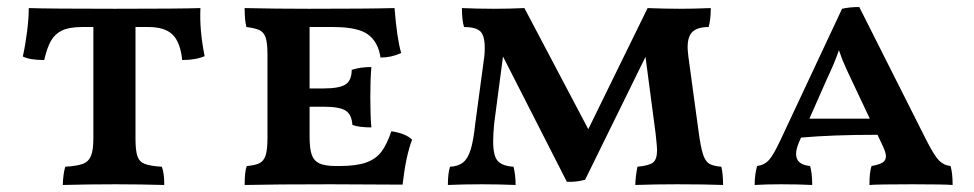

<svg xmlns="http://www.w3.org/2000/svg" viewBox="-20 -525 2774 547"><path d="M563 -365Q538 -354 499 -354Q494 -404 472 -426Q450 -448 403 -448H366V-130Q366 -96 371.5 -80Q377 -64 392.5 -58Q408 -52 441 -50Q448 -33 448 2Q376 0 310 0Q229 0 159 2Q159 -11 161 -26Q163 -41 166 -50Q199 -52 215.5 -58Q232 -64 239 -80.5Q246 -97 246 -130V-448H214Q177 -448 156.5 -438Q136 -428 125 -408.5Q114 -389 106 -354Q65 -354 45 -364Q52 -395 57 -434Q62 -473 62 -502Q122 -500 307 -500Q492 -500 551 -502Q548 -439 563 -365Z M1154 -127Q1136 -80 1127 1L922 0Q763 0 677 2Q677 -36 683 -52Q708 -54 720 -60.5Q732 -67 737 -83Q742 -99 742 -133V-370Q742 -402 737 -417.5Q732 -433 719.5 -439Q707 -445 682 -448Q677 -467 677 -502Q761 -500 861 -500Q1030 -500 1104 -502Q1111 -414 1123 -374Q1095 -361 1064 -361Q1058 -404 1029.5 -426Q1001 -448 929 -448H862V-273H901Q947 -273 964.5 -284.5Q982 -296 982 -326Q1006 -334 1038 -334Q1035 -298 1035 -249Q1035 -195 1038 -162Q1003 -162 984 -169Q982 -199 964.5 -210Q947 -221 901 -221H862V-136Q862 -102 868 -84.5Q874 -67 890 -59.5Q906 -52 937 -52H946Q995 -52 1023 -62Q1051 -72 1066.5 -92.5Q1082 -113 1095 -151Q1136 -145 1154 -127Z M2040 2Q1990 0 1909 0Q1844 0 1790 2Q1790 -18 1796 -50Q1829 -53 1840.5 -62Q1852 -71 1852 -98Q1852 -105 1848 -143L1819 -363L1647 -13Q1623 -6 1595 -7L1413 -364L1388 -174Q1385 -144 1385 -122Q1385 -81 1398 -66.5Q1411 -52 1443 -50Q1449 -26 1449 2Q1401 0 1353 0Q1298 0 1256 2Q1256 -31 1262 -50Q1285 -51 1299 -62Q1313 -73 1321 -99Q1329 -125 1334 -173L1360 -366Q1361 -375 1361 -389Q1361 -424 1348 -436Q1335 -448 1302 -448Q1296 -468 1296 -502Q1340 -500 1386 -500Q1432 -500 1474 -502L1656 -157L1825 -502Q1875 -500 1917 -500Q1955 -500 2005 -502Q2005 -471 1999 -448Q1968 -448 1953.5 -435Q1939 -422 1939 -390Q1939 -383 1941 -365L1970 -152Q1976 -107 1982.5 -86.5Q1989 -66 2000 -59Q2011 -52 2035 -50Q2040 -30 2040 2Z M2694 2Q2669 0 2579 0Q2481 0 2457 2Q2457 -35 2463 -52Q2485 -56 2494.5 -62Q2504 -68 2504 -80Q2504 -89 2496 -107L2480 -141Q2351 -141 2262 -133L2256 -119Q2248 -100 2248 -86Q2248 -56 2288 -52Q2294 -30 2294 2Q2256 0 2205 0Q2162 0 2130 2Q2130 -28 2137 -52Q2158 -55 2171 -69.5Q2184 -84 2204 -127L2379 -500Q2400 -505 2428 -505L2620 -124Q2642 -81 2655.5 -67.5Q2669 -54 2688 -52Q2694 -33 2694 2ZM2458 -187 2407 -295Q2404 -301 2391.5 -328Q2379 -355 2370 -382Q2360 -351 2335 -298L2286 -187Z"/></svg>

Font: Vollkorn SC SemiBold
Style: Regular
Weight: 600
Designer: Friedrich Althausen
Foundry: Friedrich Althausen
Version: Version 4.015